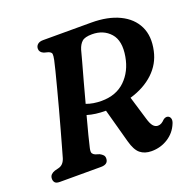

<svg xmlns="http://www.w3.org/2000/svg" viewBox="-126 -827 971 967"><g transform="rotate(-20 360.0 -344.0)"><path d="M672 -81.5Q654.5 -38 615 -12.8Q575.5 12.5 526.5 12.5Q489.5 12.5 466 -6.8Q442.5 -26 429 -76.5L379.5 -257.5Q350.5 -257.5 326 -260.8Q301.5 -264 280 -270.5Q265.5 -216.5 254.2 -173Q243 -129.5 238.5 -108.5Q234 -88 238.8 -80.8Q243.5 -73.5 253 -69.5L275 -62.5Q286 -56.5 292.2 -49.8Q298.5 -43 298.5 -32Q298.5 0 259 0H39Q19.5 0 12.8 -8Q6 -16 6 -28Q6 -41.5 14 -49.8Q22 -58 34.5 -62L56 -67.5Q82.5 -74 93 -106.5Q97.5 -122 107.8 -158.5Q118 -195 131.5 -243.2Q145 -291.5 159.2 -344.2Q173.5 -397 186.2 -445.8Q199 -494.5 208.5 -532Q218 -569.5 221.5 -586.5Q226 -608.5 224.8 -618Q223.5 -627.5 208 -633.5L185.5 -639.5Q163.5 -648.5 163.5 -667.5Q163.5 -682 173.8 -691Q184 -700 203 -700H461.5Q550 -700 611.2 -670.5Q672.5 -641 698.8 -586.8Q725 -532.5 708.5 -458Q694.5 -392.5 644.8 -345.8Q595 -299 518 -276.5L555.5 -152Q564 -122 574.8 -109.5Q585.5 -97 600 -97Q610.5 -97 619.5 -102.2Q628.5 -107.5 637 -116.5Q641.5 -120.5 648.8 -122.8Q656 -125 662.5 -122.5Q672.5 -118.5 675.5 -107.5Q678.5 -96.5 672 -81.5ZM367 -589.5Q362 -570 350.5 -528.2Q339 -486.5 324.2 -433.2Q309.5 -380 295 -325Q330.5 -311.5 376 -311.5Q454.5 -311.5 502.8 -358.2Q551 -405 564 -479.5Q578.5 -561.5 542 -602.5Q505.5 -643.5 444.5 -643.5Q406 -643.5 390.5 -629.5Q375 -615.5 367 -589.5Z"/></g></svg>

Font: Fraunces 9pt Soft SemiBold
Style: Italic
Weight: 600
Italic angle: -16°
Version: Version 1.000;[b76b70a41]